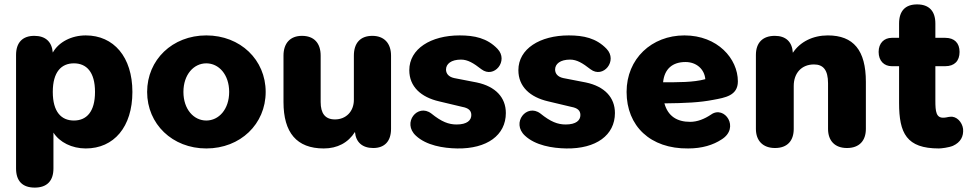

<svg xmlns="http://www.w3.org/2000/svg" viewBox="-20 -664 4412 873"><path d="M138 189C193 189 223 159 223 102V-61C251 -17 307 11 370 11C498 11 582 -87 582 -246C582 -405 497 -503 370 -503C305 -503 247 -473 220 -425C216 -474 187 -501 136 -501C82 -501 53 -470 53 -414V102C53 159 82 189 138 189ZM316 -116C259 -116 220 -155 220 -246C220 -337 259 -376 316 -376C373 -376 412 -337 412 -246C412 -155 373 -116 316 -116Z M918 11C1073 11 1188 -100 1188 -246C1188 -392 1073 -503 918 -503C764 -503 649 -392 649 -246C649 -100 764 11 918 11ZM918 -116C861 -116 814 -167 814 -246C814 -325 861 -376 918 -376C975 -376 1022 -325 1022 -246C1022 -167 975 -116 918 -116Z M1452 11C1514 11 1563 -15 1594 -64C1598 -17 1628 9 1677 9C1729 9 1758 -22 1758 -78V-411C1758 -468 1726 -501 1673 -501C1618 -501 1589 -468 1589 -411V-210C1589 -157 1553 -121 1503 -121C1458 -121 1438 -149 1438 -200V-411C1438 -468 1408 -501 1353 -501C1300 -501 1269 -468 1269 -411V-200C1269 -61 1329 11 1452 11Z M2059 11C2194 13 2280 -49 2280 -150C2280 -221 2233 -271 2148 -289L2045 -309C2018 -315 2008 -331 2008 -348C2008 -373 2031 -393 2076 -393C2107 -393 2133 -377 2169 -349C2227 -305 2294 -388 2242 -442C2195 -491 2137 -503 2070 -503C1939 -503 1841 -442 1841 -345C1841 -270 1894 -222 1977 -203L2082 -178C2109 -173 2123 -162 2123 -141C2123 -117 2104 -98 2056 -98C2020 -98 1988 -110 1941 -148C1879 -195 1807 -106 1871 -47C1918 -3 1995 10 2059 11Z M2555 11C2690 13 2776 -49 2776 -150C2776 -221 2729 -271 2644 -289L2541 -309C2514 -315 2504 -331 2504 -348C2504 -373 2527 -393 2572 -393C2603 -393 2629 -377 2665 -349C2723 -305 2790 -388 2738 -442C2691 -491 2633 -503 2566 -503C2435 -503 2337 -442 2337 -345C2337 -270 2390 -222 2473 -203L2578 -178C2605 -173 2619 -162 2619 -141C2619 -117 2600 -98 2552 -98C2516 -98 2484 -110 2437 -148C2375 -195 2303 -106 2367 -47C2414 -3 2491 10 2555 11Z M3109 11C3173 11 3223 -5 3261 -30C3346 -83 3274 -187 3213 -143C3183 -123 3151 -110 3118 -110C3058 -110 3017 -136 3001 -194C3096 -195 3162 -198 3223 -210C3277 -220 3335 -229 3335 -294C3335 -397 3243 -503 3092 -503C2943 -503 2829 -397 2829 -246C2829 -91 2937 13 3109 11ZM2995 -290C3001 -351 3038 -382 3097 -382C3146 -382 3183 -350 3187 -304C3132 -289 3062 -290 2995 -290Z M3504 9C3560 9 3589 -24 3589 -78V-273C3589 -332 3625 -371 3681 -371C3723 -371 3745 -346 3745 -285V-78C3745 -24 3776 9 3831 9C3887 9 3917 -24 3917 -78V-292C3917 -435 3861 -503 3744 -503C3676 -503 3618 -474 3585 -424C3582 -474 3553 -501 3503 -501C3448 -501 3417 -470 3417 -414V-78C3417 -24 3449 9 3504 9Z M4249 11C4260 11 4294 7 4313 -1C4348 -17 4362 -44 4359 -78C4355 -109 4329 -137 4300 -133C4287 -132 4287 -130 4273 -129C4236 -126 4233 -157 4233 -207V-363H4278C4320 -363 4343 -387 4343 -428C4343 -468 4320 -492 4278 -492H4233V-557C4233 -614 4204 -644 4150 -644C4096 -644 4068 -614 4068 -557V-492H4035C4000 -492 3975 -468 3975 -428C3975 -387 4000 -363 4035 -363H4068V-196C4068 -58 4102 11 4249 11Z"/></svg>

Font: SN Pro Heavy
Style: Regular
Weight: 800
Designer: Tobias Whetton
Foundry: Supernotes
Version: Version 1.001;Glyphs 3.2 (3249)